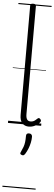

<svg xmlns="http://www.w3.org/2000/svg" viewBox="-94 -1128 490 1740"><g transform="rotate(5 151.0 -257.5)"><path d="M192 17Q152 17 130 -8Q108 -33 108 -82V-1077Q108 -1087 114 -1091.5Q120 -1096 133 -1096Q147 -1096 153.5 -1091.5Q160 -1087 160 -1077V-94Q160 -63 170 -47Q180 -31 202 -31Q213 -31 223 -34Q233 -37 243 -44.5Q253 -52 263 -62Q269 -68 275.5 -68Q282 -68 289 -60Q294 -55 295.5 -48.5Q297 -42 293 -35Q282 -19 265.5 -7.5Q249 4 230 10.5Q211 17 192 17ZM148 278Q137 274 135.5 267.5Q134 261 141 248Q153 223 160 203Q167 183 170 160Q173 137 173 102Q173 91 179 84.5Q185 78 198 78Q213 78 220.5 86Q228 94 228 106Q228 133 222 161Q216 189 205.5 215.5Q195 242 180 266Q173 276 166 279.5Q159 283 148 278ZM0 571H302V581H0ZM0 -20H302V0H0ZM0 -505H302V-500H0ZM0 -1091H302V-1081H0Z"/></g></svg>

Font: Playwrite PT Guides
Style: Regular
Weight: 400
Designer: Veronika Burian, José Scaglione
Foundry: TypeTogether
Version: Version 1.003